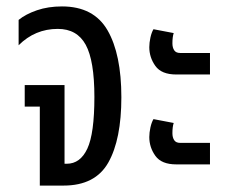

<svg xmlns="http://www.w3.org/2000/svg" viewBox="-20 -578 714 598"><path d="M104 0V-246H57V-313H181V-68H188Q230 -68 252 -115Q274 -162 274 -276Q274 -389 247 -438.5Q220 -488 160 -488Q89 -488 38 -437V-516Q60 -534 95 -546Q130 -558 173 -558Q272 -558 315 -483.5Q358 -409 358 -275Q358 -144 317.5 -72Q277 0 178 0Z M529 -346Q483 -346 464 -372.5Q445 -399 445 -431Q445 -445 448.5 -461Q452 -477 458 -487L521 -475Q517 -463 517 -443Q517 -430 522.5 -421.5Q528 -413 541 -413H634V-346ZM529 -66Q483 -66 464 -92.5Q445 -119 445 -151Q445 -165 448.5 -181Q452 -197 458 -207L521 -195Q517 -183 517 -163Q517 -150 522.5 -141.5Q528 -133 541 -133H634V-66Z"/></svg>

Font: Noto Sans Thai ExtCond
Style: Regular
Weight: 400
Width: 2
Designer: Monotype Design Team
Foundry: Monotype Imaging Inc.
Version: Version 2.002; ttfautohint (v1.8.4.7-5d5b)